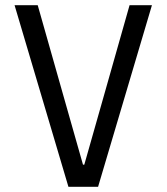

<svg xmlns="http://www.w3.org/2000/svg" viewBox="-20 -718 640 738"><path d="M357 0 564 -698H478L379 -349L304 -85H299L224 -349L125 -698H36L243 0Z"/></svg>

Font: IBM Plex Mono
Style: Regular
Weight: 400
Monospace: yes
Designer: Mike Abbink, Paul van der Laan, Pieter van Rosmalen
Foundry: Bold Monday
Version: Version 2.004